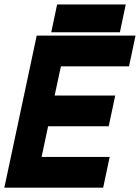

<svg xmlns="http://www.w3.org/2000/svg" viewBox="-37 -864 644 884"><path d="M-17 0 132 -700H587L557 -558.5H243.5L214.5 -424H493.5L463.5 -282.5H184.5L154.5 -141.5H468L438 0ZM70.5 -71H388H70.5L130.5 -353.5H413H130.5L189.5 -629.5H507H189.5ZM199 -715.5 226 -843.5H542L515 -715.5ZM277.5 -778.5H469.5H277.5Z"/></svg>

Font: Tourney Black
Style: Italic
Weight: 900
Italic angle: -12°
Version: Version 1.015